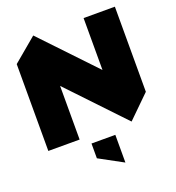

<svg xmlns="http://www.w3.org/2000/svg" viewBox="-167 -862 1130 1234"><g transform="rotate(-20 397.5 -245.5)"><path d="M38 0V-594L200 -730H201L543 -370V-725H757V-143L606 5H605L252 -367V0ZM477 239 315 151V50H478V239Z"/></g></svg>

Font: Foldit Thin ExtraBold
Style: Regular
Weight: 800
Version: Version 1.003